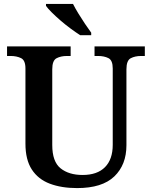

<svg xmlns="http://www.w3.org/2000/svg" viewBox="-20 -951 776 981"><path d="M374 10Q294 10 234.5 -12.5Q175 -35 142.5 -85Q110 -135 110 -217V-601Q110 -643 87.5 -654Q65 -665 34 -665H16V-714H341V-665H322Q291 -665 269 -653.5Q247 -642 247 -597V-210Q247 -125 289.5 -91Q332 -57 402 -57Q477 -57 516.5 -97Q556 -137 556 -211V-601Q556 -643 534 -654Q512 -665 481 -665H463V-714H720V-665H701Q670 -665 648 -653.5Q626 -642 626 -597V-209Q626 -109 564 -49.5Q502 10 374 10ZM390 -771Q368 -785 341.5 -804.5Q315 -824 289.5 -846Q264 -868 244 -888Q224 -908 215 -921V-931H353Q364 -909 380.5 -882Q397 -855 414.5 -829Q432 -803 446 -784V-771Z"/></svg>

Font: Noto Serif Telugu SemiBold
Style: Regular
Weight: 600
Designer: Jelle Bosma - Monotype Design Team
Foundry: Monotype Imaging Inc.
Version: Version 2.005; ttfautohint (v1.8.4.7-5d5b)